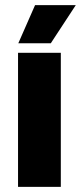

<svg xmlns="http://www.w3.org/2000/svg" viewBox="-20 -725 314 745"><path d="M216 0H50V-520H216ZM274 -705 177 -557H51L116 -705Z"/></svg>

Font: Akshar
Style: Bold
Weight: 700
Designer: Tall Chai
Foundry: Tall Chai
Version: Version 1.000